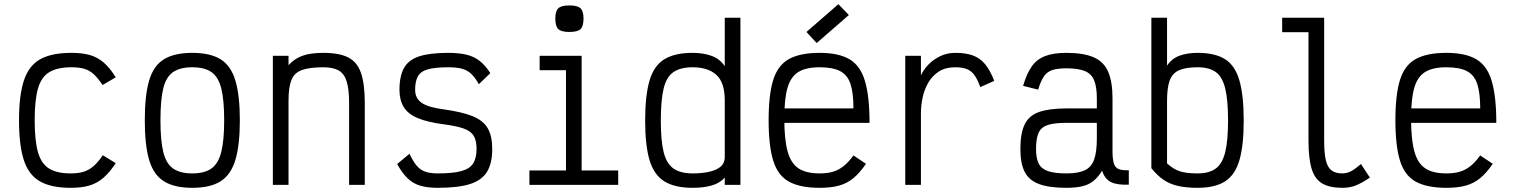

<svg xmlns="http://www.w3.org/2000/svg" viewBox="-20 -885 7240 919"><path d="M318 14Q225 14 171 -17Q117 -48 94 -119Q71 -190 71 -309Q71 -429 94.5 -500Q118 -571 172.5 -601.5Q227 -632 322 -632Q374 -632 410.5 -621.5Q447 -611 476.5 -585.5Q506 -560 534 -515L471 -478Q449 -511 429 -529.5Q409 -548 384 -555.5Q359 -563 322 -563Q255 -563 216.5 -540Q178 -517 162 -462Q146 -407 146 -309Q146 -213 161.5 -157.5Q177 -102 214.5 -78.5Q252 -55 318 -55Q355 -55 380.5 -63Q406 -71 427.5 -89.5Q449 -108 472 -142L534 -104Q505 -60 475 -34Q445 -8 408 3Q371 14 318 14Z M900 14Q815 14 765 -17Q715 -48 694 -119Q673 -190 673 -309Q673 -429 694 -500Q715 -571 765 -601.5Q815 -632 900 -632Q986 -632 1035.5 -601.5Q1085 -571 1106.5 -500Q1128 -429 1128 -309Q1128 -190 1106.5 -119Q1085 -48 1035.5 -17Q986 14 900 14ZM900 -55Q959 -55 992 -78.5Q1025 -102 1039 -157.5Q1053 -213 1053 -309Q1053 -407 1039 -462Q1025 -517 992 -540Q959 -563 900 -563Q842 -563 808.5 -540Q775 -517 761.5 -462Q748 -407 748 -309Q748 -213 761.5 -157.5Q775 -102 808.5 -78.5Q842 -55 900 -55Z M1286 0V-618H1361V-573Q1388 -603 1426 -617.5Q1464 -632 1528 -632Q1604 -632 1647 -610Q1690 -588 1708 -535.5Q1726 -483 1726 -392V0H1651V-392Q1651 -457 1639.5 -494.5Q1628 -532 1601.5 -547.5Q1575 -563 1528 -563Q1462 -563 1425.5 -550Q1389 -537 1375 -502.5Q1361 -468 1361 -403V0Z M2075 14Q2025 14 1990.5 3.5Q1956 -7 1930 -32.5Q1904 -58 1881 -100L1940 -149Q1957 -113 1974 -92.5Q1991 -72 2015 -63.5Q2039 -55 2075 -55Q2148 -55 2188 -66Q2228 -77 2244.5 -102.5Q2261 -128 2261 -172Q2261 -213 2247 -235.5Q2233 -258 2199 -270Q2165 -282 2104 -290Q2027 -300 1980 -319.5Q1933 -339 1912.5 -372.5Q1892 -406 1892 -455Q1892 -521 1914 -560Q1936 -599 1987 -615.5Q2038 -632 2125 -632Q2178 -632 2214 -623Q2250 -614 2276.5 -593Q2303 -572 2327 -535L2272 -482Q2254 -514 2235.5 -531.5Q2217 -549 2191.5 -556Q2166 -563 2125 -563Q2064 -563 2029 -553.5Q1994 -544 1980.5 -520Q1967 -496 1967 -455Q1967 -415 1998 -393Q2029 -371 2107 -361Q2193 -349 2243 -328.5Q2293 -308 2314.5 -271Q2336 -234 2336 -172Q2336 -103 2311 -62.5Q2286 -22 2229.5 -4Q2173 14 2075 14Z M2689 0V-596L2736 -549H2563V-618H2764V0ZM2514 0V-69H2939V0ZM2705 -732Q2667 -732 2652.5 -745.5Q2638 -759 2638 -796Q2638 -832 2652.5 -845.5Q2667 -859 2705 -859Q2744 -859 2758.5 -845.5Q2773 -832 2773 -796Q2773 -759 2758.5 -745.5Q2744 -732 2705 -732Z M3295 14Q3210 14 3160 -17Q3110 -48 3089 -118.5Q3068 -189 3068 -308Q3068 -428 3089 -499.5Q3110 -571 3160 -601.5Q3210 -632 3295 -632Q3347 -632 3386.5 -617.5Q3426 -603 3449 -568V-800H3524V0H3449V-35Q3425 -8 3386 3Q3347 14 3295 14ZM3295 -55Q3341 -55 3375.5 -63Q3410 -71 3429.5 -87.5Q3449 -104 3449 -132V-405Q3449 -490 3409 -526.5Q3369 -563 3295 -563Q3237 -563 3203.5 -540Q3170 -517 3156.5 -461.5Q3143 -406 3143 -308Q3143 -212 3156.5 -157Q3170 -102 3203.5 -78.5Q3237 -55 3295 -55Z M3903 14Q3810 14 3756.5 -15.5Q3703 -45 3681 -116Q3659 -187 3659 -309Q3659 -432 3681 -502.5Q3703 -573 3756.5 -602.5Q3810 -632 3903 -632Q3994 -632 4046 -601.5Q4098 -571 4120 -497.5Q4142 -424 4142 -297H3688V-366H4065Q4065 -441 4050.5 -484Q4036 -527 4000.5 -545Q3965 -563 3903 -563Q3838 -563 3801.5 -540.5Q3765 -518 3749.5 -465Q3734 -412 3734 -318Q3734 -219 3749.5 -161.5Q3765 -104 3801.5 -79.5Q3838 -55 3903 -55Q3940 -55 3967 -63Q3994 -71 4017.5 -89.5Q4041 -108 4065 -141L4125 -101Q4095 -57 4064.5 -32Q4034 -7 3995.5 3.5Q3957 14 3903 14ZM3889 -679 3840 -732 3993 -865 4043 -813Z M4313 0V-618H4388V-524Q4400 -551 4423.5 -575.5Q4447 -600 4480 -616Q4513 -632 4552 -632Q4603 -632 4637 -619.5Q4671 -607 4695 -578Q4719 -549 4739 -498L4672 -468Q4659 -505 4644 -525.5Q4629 -546 4607.5 -554.5Q4586 -563 4552 -563Q4505 -563 4473.5 -542.5Q4442 -522 4423 -489Q4404 -456 4396 -417.5Q4388 -379 4388 -344V0Z M5084 14Q5002 14 4953.5 -4Q4905 -22 4884.5 -62.5Q4864 -103 4864 -172Q4864 -247 4884.5 -289.5Q4905 -332 4953.5 -349Q5002 -366 5084 -366H5230V-414Q5230 -469 5217 -500.5Q5204 -532 5172.5 -545Q5141 -558 5084 -558Q5042 -558 5016.5 -549.5Q4991 -541 4976 -518.5Q4961 -496 4949 -456L4877 -474Q4894 -532 4918 -566.5Q4942 -601 4982 -616.5Q5022 -632 5084 -632Q5167 -632 5215.5 -610.5Q5264 -589 5284.5 -541Q5305 -493 5305 -414V-162Q5305 -123 5311.5 -102.5Q5318 -82 5335 -75.5Q5352 -69 5383 -70V-1Q5327 1 5297.5 -13.5Q5268 -28 5255 -68Q5237 -38 5214.5 -19.5Q5192 -1 5160.5 6.5Q5129 14 5084 14ZM5084 -55Q5141 -55 5172.5 -70Q5204 -85 5217 -121.5Q5230 -158 5230 -221V-297H5084Q5028 -297 4996 -287Q4964 -277 4951.5 -250Q4939 -223 4939 -172Q4939 -128 4951.5 -102.5Q4964 -77 4996 -66Q5028 -55 5084 -55Z M5712 14Q5658 14 5618.5 5Q5579 -4 5549 -24.5Q5519 -45 5491 -80V-800H5566V-571Q5589 -605 5626 -618.5Q5663 -632 5712 -632Q5796 -632 5844 -601.5Q5892 -571 5912.5 -499.5Q5933 -428 5933 -308Q5933 -189 5912.5 -118.5Q5892 -48 5844 -17Q5796 14 5712 14ZM5712 -55Q5768 -55 5799.5 -78.5Q5831 -102 5844.5 -157Q5858 -212 5858 -308Q5858 -406 5844.5 -461.5Q5831 -517 5799.5 -540Q5768 -563 5712 -563Q5656 -563 5624 -549Q5592 -535 5579 -500.5Q5566 -466 5566 -403V-103Q5595 -76 5626 -65.5Q5657 -55 5712 -55Z M6405 14Q6344 14 6308.5 -7Q6273 -28 6258 -77.5Q6243 -127 6243 -213V-731H6117V-800H6318V-213Q6318 -153 6326 -118.5Q6334 -84 6353 -69.5Q6372 -55 6405 -55Q6426 -55 6445 -64.5Q6464 -74 6494 -100L6537 -35Q6497 -8 6468.5 3Q6440 14 6405 14Z M6903 14Q6810 14 6756.5 -15.5Q6703 -45 6681 -116Q6659 -187 6659 -309Q6659 -432 6681 -502.5Q6703 -573 6756.5 -602.5Q6810 -632 6903 -632Q6994 -632 7046 -601.5Q7098 -571 7120 -497.5Q7142 -424 7142 -297H6688V-366H7065Q7065 -441 7050.5 -484Q7036 -527 7000.5 -545Q6965 -563 6903 -563Q6838 -563 6801.5 -540.5Q6765 -518 6749.5 -465Q6734 -412 6734 -318Q6734 -219 6749.5 -161.5Q6765 -104 6801.5 -79.5Q6838 -55 6903 -55Q6940 -55 6967 -63Q6994 -71 7017.5 -89.5Q7041 -108 7065 -141L7125 -101Q7095 -57 7064.5 -32Q7034 -7 6995.5 3.5Q6957 14 6903 14Z"/></svg>

Font: Victor Mono
Style: Regular
Weight: 400
Monospace: yes
Designer: Rune Bjørnerås
Version: Version 1.561;gftools[0.9.30]